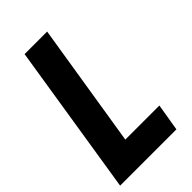

<svg xmlns="http://www.w3.org/2000/svg" viewBox="-220 -769 837 837"><g transform="rotate(-45 199.0 -350.0)"><path d="M-3 0 108 -700H247L155 -126H365L344 0Z"/></g></svg>

Font: Georama SemiCondensed
Style: Bold Italic
Weight: 700
Width: 4
Italic angle: -9°
Designer: Jean-Baptiste Levee
Foundry: Production Type
Version: Version 1.000